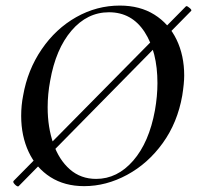

<svg xmlns="http://www.w3.org/2000/svg" viewBox="-20 -656 707 689"><path d="M45 13Q40 13 32.5 5Q25 -3 29 -7L647 -633L649 -634Q653 -634 661 -627Q669 -620 666 -617L47 12ZM56 -240Q56 -278 63 -313Q79 -405 129.5 -479Q180 -553 253.5 -594.5Q327 -636 410 -636Q482 -636 534 -603.5Q586 -571 613.5 -514Q641 -457 641 -385Q641 -357 634 -313Q617 -216 564 -142.5Q511 -69 436 -28.5Q361 12 282 12Q212 12 161 -20.5Q110 -53 83 -110.5Q56 -168 56 -240ZM536 -260Q545 -311 545 -358Q545 -470 499 -541Q453 -612 371 -612Q293 -612 236.5 -546Q180 -480 160 -366Q151 -318 151 -271Q151 -199 171.5 -140.5Q192 -82 231 -48Q270 -14 325 -14Q401 -14 458 -79.5Q515 -145 536 -260Z"/></svg>

Font: Cormorant Infant SemiBold
Style: Italic
Weight: 600
Italic angle: -10°
Designer: Christian Thalmann (Catharsis Fonts)
Foundry: Catharsis Fonts
Version: Version 4.000